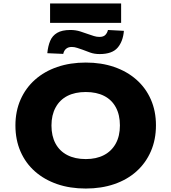

<svg xmlns="http://www.w3.org/2000/svg" viewBox="-20 -1077 989 1108"><path d="M475 11Q384 11 310 -14.5Q236 -40 182 -87.5Q128 -135 98.5 -202.5Q69 -270 69 -353Q69 -435 98.5 -502Q128 -569 182 -617Q236 -665 310.5 -690.5Q385 -716 475 -716Q565 -716 639 -690.5Q713 -665 767 -617.5Q821 -570 850.5 -503Q880 -436 880 -354Q880 -271 850.5 -203.5Q821 -136 767.5 -88Q714 -40 639.5 -14.5Q565 11 475 11ZM475 -159Q536 -159 580 -182Q624 -205 648 -248.5Q672 -292 672 -353Q672 -414 648.5 -457.5Q625 -501 581 -523.5Q537 -546 475 -546Q413 -546 369 -523.5Q325 -501 301 -457Q277 -413 277 -353Q277 -292 300.5 -248.5Q324 -205 368.5 -182Q413 -159 475 -159ZM269 -945V-1057H679V-945ZM555 -765Q525 -765 501 -773.5Q477 -782 457 -790Q442 -795 426 -800.5Q410 -806 394 -806Q374 -806 361.5 -795.5Q349 -785 345 -766L253 -770Q257 -811 269.5 -841Q282 -871 310 -887.5Q338 -904 386 -904Q417 -904 443.5 -895.5Q470 -887 489 -880Q506 -874 522 -869Q538 -864 554 -864Q577 -864 588 -875.5Q599 -887 603 -904L695 -899Q690 -838 658.5 -801.5Q627 -765 555 -765Z"/></svg>

Font: Nunito Sans 7pt SemiExpanded Black
Style: Regular
Weight: 900
Width: 6
Designer: Vernon Adams
Foundry: Vernon Adams
Version: Version 3.101;gftools[0.9.27]